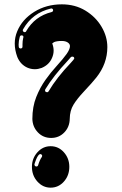

<svg xmlns="http://www.w3.org/2000/svg" viewBox="-20 -865 564 885"><path d="M215.8 -229.2Q179.2 -229.2 154.7 -254.7Q130.2 -280.2 129.2 -316.8Q129.2 -372.8 147 -417.6Q164.9 -462.4 189.9 -497.3Q214.9 -532.2 238.1 -557.4Q271.8 -594.6 287.1 -616.3Q302.5 -638.1 302.5 -652.5Q302.5 -662.4 292.1 -669.3Q281.7 -676.2 264.9 -676.2Q241.1 -676.2 229.2 -670.8L220.8 -664.9Q227.2 -647.5 227.2 -631.7Q227.2 -614.9 219.8 -598Q206.4 -566.3 172.3 -552Q155.9 -546 140.6 -546Q122.3 -546 105.4 -553.5Q74.3 -567.8 59.9 -602Q48 -634.2 48 -664.4Q48 -693.6 59.4 -720.8Q82.2 -775.7 137.9 -810.4Q193.6 -845 264.9 -845Q326.2 -845 373.8 -816.1Q421.3 -787.1 448 -741.8Q474.8 -696.5 474.8 -648Q474.8 -571.3 423.8 -507.4Q405.9 -484.7 366.3 -442.6Q335.1 -409.4 318.6 -382.2Q302 -355 301.5 -317.6Q301 -280.2 276.5 -254.7Q252 -229.2 215.8 -229.2ZM93.6 -716.8Q99.5 -716.8 101 -721.8Q140.6 -790.1 217.8 -809.4Q224.8 -811.4 224.8 -817.8Q224.8 -825.2 216.3 -826.2L214.4 -825.7Q129.2 -805.4 86.6 -730.2Q85.1 -727.7 85.1 -725.2V-723.8Q87.6 -716.8 93.6 -716.8ZM74.8 -641.6Q83.7 -641.6 83.7 -650.5V-660.4Q83.7 -676.2 87.1 -690.6L88.1 -694.1Q88.1 -702 79.2 -702Q73.8 -702 71.3 -696Q65.8 -676.2 65.8 -658.9Q65.8 -646.5 68.6 -644.1Q71.3 -641.6 74.8 -641.6ZM199 -440.1Q202 -441.1 204 -444.1Q240.6 -506.4 305.4 -574.3Q322.3 -592.6 322.3 -595Q322.3 -604 313.4 -604Q309.9 -604 306.9 -602Q300 -593.6 292.6 -585.6Q225.7 -514.4 188.6 -453Q187.6 -450.5 187.6 -449Q187.6 -440.1 197 -440.1ZM213.4 0Q177.7 0 152.5 -28Q127.2 -55.9 127.2 -96Q127.2 -135.1 152.5 -163.1Q177.7 -191.1 213.4 -191.1Q249.5 -191.1 274.5 -163.1Q299.5 -135.1 299.5 -96Q299.5 -55.9 274.5 -28Q249.5 0 213.4 0ZM147.5 -97.5Q154 -97.5 155.9 -104Q163.4 -128.7 172.3 -140.6Q174.3 -143.6 174.3 -146.5Q174.3 -153.5 165.3 -155Q156.4 -153.5 146.5 -130.2Q138.6 -109.4 138.6 -106.4Q138.6 -105 139.9 -102.2Q141.1 -99.5 143.8 -98.5Q146.5 -97.5 147.5 -97.5Z"/></svg>

Font: AKL FREE 002
Style: Regular
Weight: 400
Designer: AKL
Foundry: AKL
Version: Version 1.00;August 17, 2024;FontCreator 13.0.0.2675 64-bit